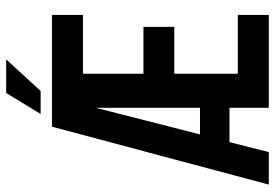

<svg xmlns="http://www.w3.org/2000/svg" viewBox="-154 -734 888 620"><g transform="rotate(-90 290.0 -424.0)"><path d="M252 0V-127H141.1L108.9 0H3.9L190.9 -700.2H551.8V-600.1H361.8V-404.8H513.2V-305.2H361.8V-100.1H551.8V0ZM166 -222.2H252V-559.1ZM299.8 -848.1H408.2L306.2 -736.8H231.9Z"/></g></svg>

Font: VL Bebas Neue Bold
Style: Regular
Weight: 700
Designer: Ryoichi Tsunekawa
Foundry: Ryoichi Tsunekawa
Version: Version 1.300